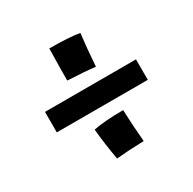

<svg xmlns="http://www.w3.org/2000/svg" viewBox="-117 -745 734 731"><g transform="rotate(-30 250.0 -380.0)"><path d="M183 -486Q183 -528 185 -626Q271 -626 317 -618Q309 -553 304 -477Q263 -482 183 -486ZM50 -425H450V-335H50ZM180 -272Q231 -282 311 -282Q314 -207 320 -141Q253 -139 199 -134Q186 -207 180 -272Z"/></g></svg>

Font: Otomanopee
Style: Regular
Weight: 400
Designer: Das Ende der Wildnis
Foundry: Gutenberg Labo
Version: Version 3.000